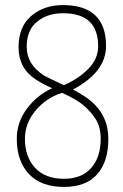

<svg xmlns="http://www.w3.org/2000/svg" viewBox="-20 -726 485 755"><path d="M336 -330Q406 -272 406 -180Q406 -90 362 -40.5Q318 9 232 9Q141 9 93.5 -42Q46 -93 46 -180Q46 -246 86.5 -299.5Q127 -353 185 -379Q140 -400 120 -414Q53 -458 53 -540Q53 -621 103 -663.5Q153 -706 227 -706Q397 -706 397 -545Q397 -443 267 -374Q315 -348 336 -330ZM85 -542Q85 -473 153 -429Q161 -424 231 -391Q289 -416 327.5 -455.5Q366 -495 366 -544Q366 -674 228 -674Q167 -674 126 -641Q85 -608 85 -542ZM232 -23Q301 -23 338.5 -65.5Q376 -108 376 -180Q376 -225 357.5 -255.5Q339 -286 306 -314Q279 -336 224 -361Q163 -342 120.5 -292Q78 -242 78 -180Q78 -110 117.5 -66.5Q157 -23 232 -23Z"/></svg>

Font: Yanone Kaffeesatz Thin
Style: Regular
Weight: 250
Designer: Yanone (Cyrillic: Daniel Pouzeot)
Foundry: Yanone
Version: Version 1.003;PS 001.003;hotconv 1.0.88;makeotf.lib2.5.64775